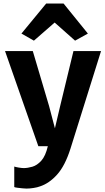

<svg xmlns="http://www.w3.org/2000/svg" viewBox="-20 -856 613 1124"><path d="M63.5 239V119Q71.5 122 90 125Q108.5 128 119 128Q142 128 169.5 120Q197 112 221.8 84.8Q246.5 57.5 260 0H204.5L9.5 -557H172L267.5 -234.5L301.5 -105L332 -234.5L410 -557H571.5L392.5 14.5Q360.5 115 314.2 166.2Q268 217.5 214.5 235Q199 241 176 244.5Q153 248 135.5 248Q128 248 111.8 246.5Q95.5 245 81 243Q66.5 241 63.5 239ZM178.5 -618 105.5 -659.5 250.5 -835.5H352L494.5 -659.5L419.5 -618L300 -724Z"/></svg>

Font: Merriweather Sans
Style: Bold
Weight: 700
Designer: Eben Sorkin
Foundry: Eben Sorkin
Version: Version 1.008; ttfautohint (v1.7.19-72a1) -l 8 -r 50 -G 200 